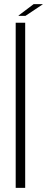

<svg xmlns="http://www.w3.org/2000/svg" viewBox="-20 -910 227 930"><path d="M56 0V-800H102V0ZM70 -833V-835L143 -890H187V-889L103 -833Z"/></svg>

Font: Big Shoulders Display Light
Style: Regular
Weight: 300
Designer: Patric King
Foundry: XO Type Co
Version: Version 1.000; ttfautohint (v1.8.2)